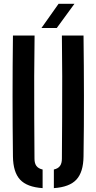

<svg xmlns="http://www.w3.org/2000/svg" viewBox="-20 -988 510 1016"><path d="M48.5 -160Q46.5 -320 46.5 -480.2Q46.5 -640.5 48.5 -800H163Q161.5 -693.5 161 -583.8Q160.5 -474 161.2 -364.2Q162 -254.5 162.5 -148Q162.5 -123.5 172.8 -109.8Q183 -96 205.5 -91V7.5Q123 2 86.2 -37.5Q49.5 -77 48.5 -160ZM265 7.5V-91Q287.5 -96 297.5 -110Q307.5 -124 307.5 -148Q308 -254.5 308.8 -364.2Q309.5 -474 309.2 -583.8Q309 -693.5 307.5 -800H422Q424 -640.5 424.2 -480.2Q424.5 -320 422 -160Q421 -77 384.2 -37.5Q347.5 2 265 7.5ZM199.5 -840 290 -968H374L280.5 -840Z"/></svg>

Font: Big Shoulders Stencil Text Thin
Style: Bold
Weight: 700
Version: Version 2.001